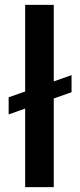

<svg xmlns="http://www.w3.org/2000/svg" viewBox="-20 -770 330 790"><path d="M274.4 -460.9V-390.6L201.2 -364.7V0H83.5V-323.2L15.6 -299.3V-369.6L83.5 -393.6V-750H201.2V-435.1Z"/></svg>

Font: Vazirmatn FD Medium
Style: Regular
Weight: 500
Designer: Saber Rastikerdar
Foundry: Saber Rastikerdar
Version: Version 33.003